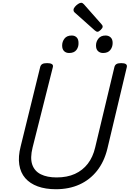

<svg xmlns="http://www.w3.org/2000/svg" viewBox="-20 -1345 935 1384"><path d="M383 19Q308 19 252 -1.5Q196 -22 162 -61Q128 -100 119 -158Q110 -216 129 -290L270 -863Q274 -877 285 -883.5Q296 -890 320 -890Q343 -890 354 -883Q365 -876 361 -861L215 -282Q196 -206 212.5 -158.5Q229 -111 274.5 -88.5Q320 -66 388 -66Q464 -66 520 -91.5Q576 -117 613 -165Q650 -213 666 -282L805 -863Q809 -877 820 -883.5Q831 -890 854 -890Q901 -890 894 -861L754 -273Q731 -179 679.5 -114Q628 -49 553 -15Q478 19 383 19ZM478 -963Q456 -963 442 -976.5Q428 -990 428 -1017Q428 -1045 445 -1067Q462 -1089 497 -1089Q519 -1089 532.5 -1075.5Q546 -1062 546 -1035Q547 -1006 530.5 -984.5Q514 -963 478 -963ZM723 -963Q701 -963 686.5 -976.5Q672 -990 672 -1017Q672 -1045 689.5 -1067Q707 -1089 741 -1089Q763 -1089 777.5 -1075.5Q792 -1062 792 -1035Q792 -1006 775 -984.5Q758 -963 723 -963ZM682 -1116Q678 -1116 673 -1119Q668 -1122 663 -1126L525 -1249Q515 -1257 512.5 -1262Q510 -1267 510 -1274Q510 -1284 520 -1296Q530 -1308 543 -1316.5Q556 -1325 565 -1325Q571 -1325 575.5 -1322Q580 -1319 585 -1314L712 -1170Q718 -1163 719 -1160Q720 -1157 720 -1153Q720 -1143 706 -1129.5Q692 -1116 682 -1116Z"/></svg>

Font: Playwrite IS
Style: Regular
Weight: 400
Designer: Veronika Burian, José Scaglione
Foundry: TypeTogether
Version: Version 1.002